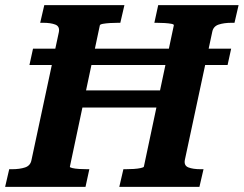

<svg xmlns="http://www.w3.org/2000/svg" viewBox="-48 -730 952 750"><path d="M213 -377H634L620 -310H198ZM-28 0 -12 -69H-1Q29 -69 50 -76Q71 -83 75 -105L182 -605Q186 -627 168 -634Q150 -641 120 -641H109L125 -710H438L422 -641H414Q398 -641 382 -640Q366 -639 354.5 -637Q343 -635 342 -631L225 -79Q224 -76 234.5 -73.5Q245 -71 261 -70Q277 -69 293 -69H301L286 0ZM418 0 434 -69H442Q458 -69 474 -70Q490 -71 501.5 -73.5Q513 -76 514 -79L631 -631Q632 -635 621.5 -637Q611 -639 595 -640Q579 -641 563 -641H555L570 -710H884L868 -641H857Q827 -641 806 -634Q785 -627 781 -605L674 -105Q670 -83 688 -76Q706 -69 736 -69H747L731 0ZM67 -476 81 -540H855L841 -476Z"/></svg>

Font: Roboto Serif 20pt SemiBold
Style: Italic
Weight: 600
Italic angle: -10°
Version: Version 1.007